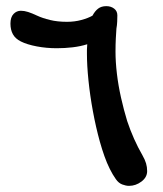

<svg xmlns="http://www.w3.org/2000/svg" viewBox="-20 -737 529 625"><path d="M400 -132Q390 -132 378 -136.5Q366 -141 357 -154Q347 -168 337.5 -187Q328 -206 320 -228.5Q312 -251 305 -276Q292 -323 282.5 -374.5Q273 -426 268 -475Q263 -524 263 -562Q263 -568 263 -575.5Q263 -583 264 -593Q242 -586 216.5 -583Q191 -580 165 -580Q131 -580 99.5 -586Q68 -592 48 -602Q30 -611 22 -625.5Q14 -640 14 -660Q14 -681 24 -691.5Q34 -702 48 -702Q59 -702 71.5 -698Q84 -694 101 -686Q118 -678 142.5 -672Q167 -666 198 -666Q223 -666 245 -672Q267 -678 281 -686Q289 -701 299.5 -709Q310 -717 326 -717Q341 -717 351.5 -709Q362 -701 362 -687Q362 -678 361.5 -666.5Q361 -655 359 -644Q358 -631 357 -611.5Q356 -592 356 -569Q356 -536 360.5 -497.5Q365 -459 374 -419Q383 -379 394 -343Q404 -313 416.5 -285Q429 -257 444 -231Q452 -217 455.5 -205Q459 -193 459 -180Q459 -160 440.5 -146Q422 -132 400 -132Z"/></svg>

Font: Noto Sans Thaana
Style: Regular
Weight: 400
Designer: Monotype Design Team
Foundry: Monotype Imaging Inc.
Version: Version 2.001